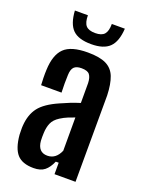

<svg xmlns="http://www.w3.org/2000/svg" viewBox="-147 -849 703 928"><g transform="rotate(20 204.0 -385.0)"><path d="M145 7Q87 7 60 -23Q33 -53 27 -121Q27 -132 26.5 -145Q26 -158 27 -169Q31 -226 59 -262.5Q87 -299 155 -329Q179 -340 203 -349.5Q227 -359 253 -367V-469Q252 -498 241 -512Q230 -526 199 -526Q173 -526 161 -514Q149 -502 148 -473Q147 -459 147 -429.5Q147 -400 148 -382H43Q42 -394 41.5 -418.5Q41 -443 42 -461Q45 -538 80.5 -573Q116 -608 202 -608Q263 -608 296.5 -591.5Q330 -575 344 -539Q358 -503 360 -445L359 0H251V-59H236Q222 -26 201.5 -9.5Q181 7 145 7ZM187 -72Q231 -72 252 -121V-292Q235 -286 217.5 -279Q200 -272 181 -260Q154 -243 144.5 -220.5Q135 -198 134 -169Q133 -148 134 -129Q139 -72 187 -72ZM73 -777H140Q140 -740 154 -724Q168 -708 202 -708Q235 -708 249 -724Q263 -740 263 -777H330Q326 -710 296 -680.5Q266 -651 202 -651Q136 -651 106.5 -680.5Q77 -710 73 -777Z"/></g></svg>

Font: Big Shoulders Display
Style: Bold
Weight: 700
Designer: Patric King
Foundry: XO Type Co
Version: Version 1.000; ttfautohint (v1.8.2)